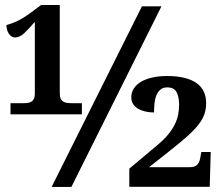

<svg xmlns="http://www.w3.org/2000/svg" viewBox="-20 -739 880 759"><path d="M216.3 -719.2V-369.1Q216.3 -356.4 220 -348.9Q223.6 -341.3 230 -337.4Q236.3 -333.5 244.9 -332.3Q253.4 -331.1 262.7 -331.1H303.7V-287.1H21.5V-331.1H72.3Q82 -331.1 90.1 -332.3Q98.1 -333.5 104.5 -337.4Q110.8 -341.3 114.3 -348.9Q117.7 -356.4 117.7 -369.1V-652.8Q94.2 -625 75.9 -607.9Q57.6 -590.8 39.6 -590.8Q25.4 -590.8 15.4 -605.2Q5.4 -619.6 5.4 -640.1Q23.4 -644.5 45.7 -654.5Q67.9 -664.6 97.7 -686L142.6 -719.2ZM262.2 0H184.1L541 -713.9H618.2ZM794.9 -331.5Q794.9 -309.6 788.8 -290Q782.7 -270.5 766.6 -249Q750.5 -227.5 722.4 -202.1Q694.3 -176.8 650.9 -142.6L569.3 -78.1H729Q750.5 -78.1 759.3 -87.6Q768.1 -97.2 771 -111.3L775.9 -138.2H813L809.1 -0.5H491.2V-72.3L601.1 -164.6Q627 -186 643.8 -206.3Q660.6 -226.6 670.4 -246.1Q680.2 -265.6 684.1 -285.2Q688 -304.7 688 -325.2Q688 -357.4 677.5 -375.5Q667 -393.6 641.1 -393.6Q624 -393.6 613.8 -384.5Q603.5 -375.5 597.9 -361.3Q592.3 -347.2 590.6 -329.3Q588.9 -311.5 588.9 -294.4Q572.3 -294.4 556.2 -297.9Q540 -301.3 527.3 -308.3Q514.6 -315.4 506.8 -326.9Q499 -338.4 499 -354.5Q499 -372.6 508.3 -387.9Q517.6 -403.3 535.6 -414.6Q553.7 -425.8 580.3 -432.1Q606.9 -438.5 641.1 -438.5Q681.6 -438.5 710.7 -430.9Q739.7 -423.3 758.5 -409.4Q777.3 -395.5 786.1 -375.7Q794.9 -356 794.9 -331.5Z"/></svg>

Font: Droids
Style: b
Weight: 700
Foundry: Ascender Corporation
Version: Version 1.00 build 113